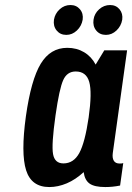

<svg xmlns="http://www.w3.org/2000/svg" viewBox="-20 -746 534 776"><path d="M401.6 -542.7 366.6 -485Q349.6 -517.3 319.8 -535Q290 -552.7 251.9 -552.7Q183.6 -552.7 144.6 -488.3Q105.6 -423.9 84.6 -275.6Q64 -125.7 85.5 -57.9Q107 10 179.3 10Q214.4 10 250.1 -5.1Q285.7 -20.3 318.1 -50.3Q322.7 -17.4 342.5 -3.7Q362.3 10 405.4 10Q419.9 10 434.2 8.6Q448.6 7.3 465.4 3.9L478.1 -87.1Q474.1 -85.4 471.1 -85.3Q468.1 -85.1 463.3 -85.1Q446.6 -85.1 439.9 -96.5Q433.1 -107.9 435.9 -127.9L493.7 -542.7ZM338.3 -271.3Q323.4 -169.6 300.5 -127.6Q277.6 -85.6 236.4 -85.6Q201.1 -85.6 194.4 -123.4Q187.6 -161.1 204.4 -279.9Q219.9 -388.1 235.6 -422.6Q251.3 -457.1 285.9 -457.1Q328.6 -457.1 340.6 -415.1Q352.7 -373.1 338.3 -271.3ZM248 -605Q271.9 -605 290.8 -622.8Q309.7 -640.6 314.1 -666.4Q317.6 -691.3 303.1 -708.5Q288.6 -725.7 264.7 -725.7Q240.1 -725.7 221.2 -708.5Q202.3 -691.3 198.1 -666.4Q194.4 -640.6 208.9 -622.8Q223.4 -605 248 -605ZM408.1 -605Q432 -605 450.8 -622.8Q469.6 -640.6 474 -666.4Q477.4 -691.3 463.1 -708.5Q448.7 -725.7 424.9 -725.7Q400 -725.7 380.7 -708.5Q361.4 -691.3 358 -666.4Q354.3 -640.6 368.8 -622.8Q383.3 -605 408.1 -605Z"/></svg>

Font: Secuela ExtLt
Style: Italic
Weight: 200
Italic angle: -8°
Designer: Fernando Haro
Foundry: deFharo
Version: Version 1.704